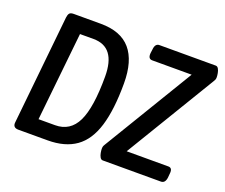

<svg xmlns="http://www.w3.org/2000/svg" viewBox="-115 -876 1233 1052"><g transform="rotate(20 501.5 -350.0)"><path d="M80 0Q46 0 50 -33L115 -667Q117 -684 123.5 -692Q130 -700 148 -700H306Q423 -700 480 -633.5Q537 -567 537 -436Q537 -283 507.5 -186.5Q478 -90 414.5 -45Q351 0 250 0ZM164 -92H260Q348 -92 387.5 -173.5Q427 -255 427 -436Q427 -608 297 -608H218ZM572 0Q562 0 556 -10.5Q550 -21 547.5 -35Q545 -49 545 -58Q545 -67 546.5 -72Q548 -77 553 -85L869 -608H639Q614 -608 617 -642L620 -665Q623 -700 648 -700H976Q986 -700 992 -689.5Q998 -679 1000.5 -665Q1003 -651 1003 -642Q1003 -633 1001 -628Q999 -623 994 -615L678 -92H921Q946 -92 942 -58L940 -35Q936 0 911 0Z"/></g></svg>

Font: Asap Condensed Condensed Medium
Style: Italic
Weight: 500
Width: 3
Italic angle: -6°
Designer: Pablo Cosgaya
Foundry: Omnibus-Type
Version: Version 3.001; ttfautohint (v1.8.4.7-5d5b)